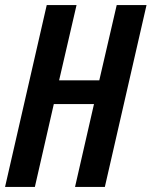

<svg xmlns="http://www.w3.org/2000/svg" viewBox="-21 -740 600 760"><path d="M-1 0 164 -720H282L213 -422H372L441 -720H559L394 0H276L351 -328H192L117 0Z"/></svg>

Font: Instrument Sans Condensed SemiBold Italic
Style: Regular
Weight: 600
Width: 3
Italic angle: -13°
Designer: Rodrigo Fuenzalida
Foundry: fragTYPE
Version: Version 1.000; ttfautohint (v1.8.4.7-5d5b);gftools[0.9.28]